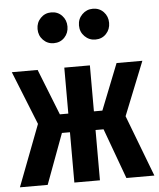

<svg xmlns="http://www.w3.org/2000/svg" viewBox="-55 -835 731 882"><g transform="rotate(-5 310.5 -394.0)"><path d="M513 -283 621 0H492L407 -232H370V0H252V-232H215L129 0H1L109 -283L10 -530H129L213 -318H252V-530H370V-318H409L493 -530H612ZM283 -717Q283 -687 263.5 -666.5Q244 -646 214 -646Q185 -646 165 -666.5Q145 -687 145 -717Q145 -747 165 -767.5Q185 -788 214 -788Q244 -788 263.5 -767.5Q283 -747 283 -717ZM475 -717Q475 -687 455.5 -666.5Q436 -646 406 -646Q377 -646 356.5 -666.5Q336 -687 336 -717Q336 -747 356.5 -767.5Q377 -788 406 -788Q436 -788 455.5 -767.5Q475 -747 475 -717Z"/></g></svg>

Font: Fira Sans Compressed SemiBold
Style: Regular
Weight: 600
Width: 1
Designer: bBox Type GmbH & Carrois Corporate GbR & Edenspiekermann AG
Foundry: bBox Type GmbH & Carrois Corporate GbR & Edenspiekermann AG
Version: Version 4.301